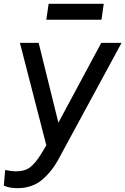

<svg xmlns="http://www.w3.org/2000/svg" viewBox="-55 -763 655 1003"><path d="M36 220Q-4 220 -35 207L-28 125Q-17 127 -2 129.5Q13 132 28 132Q76 132 104 109.5Q132 87 162 38L187 -4L49 -539H147L250 -122L474 -539H580L252 66Q217 132 165 176Q113 220 36 220ZM187 -660 199 -743H487L475 -660Z"/></svg>

Font: Plus Jakarta Sans Medium
Style: Italic
Weight: 500
Italic angle: -8°
Designer: Gumpita Rahayu
Foundry: Tokotype
Version: Version 2.071; ttfautohint (v1.8.4.7-5d5b);gftools[0.9.29]